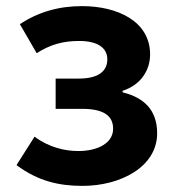

<svg xmlns="http://www.w3.org/2000/svg" viewBox="-20 -594 574 628"><path d="M250 14C374 14 494 -48 494 -158C494 -235 450 -275 381 -292V-297C443 -317 471 -367 471 -416C471 -524 365 -574 248 -574C171 -574 104 -554 45 -515L100 -420C144 -448 185 -460 239 -460C297 -460 331 -439 331 -400C331 -360 300 -337 238 -337H162V-238H248C315 -238 350 -218 350 -173C350 -126 300 -100 236 -100C192 -100 140 -112 93 -147L34 -54C105 -1 174 14 250 14Z"/></svg>

Font: Source Han Sans KR
Style: Bold
Weight: 700
Designer: Ryoko NISHIZUKA 西塚涼子 (kana, bopomofo & ideographs); Paul D. Hunt (Latin, Greek & Cyrillic); Sandoll Communications 산돌커뮤니
Foundry: Adobe
Version: Version 2.004;hotconv 1.0.118;makeotfexe 2.5.65603